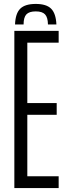

<svg xmlns="http://www.w3.org/2000/svg" viewBox="-20 -957 342 977"><path d="M162 -937Q216 -937 240.2 -912.8Q264.5 -888.5 267 -832.5H224Q223.5 -868.5 209.2 -883.8Q195 -899 162 -899Q128.5 -899 114.2 -883.8Q100 -868.5 100 -832.5H56.5Q58.5 -888.5 83 -912.8Q107.5 -937 162 -937ZM53 0V-800H278.5V-740H119V-432.5H268.5V-373H119V-60H278.5V0Z"/></svg>

Font: Big Shoulders Display Thin
Style: Regular
Weight: 400
Version: Version 2.002